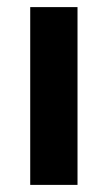

<svg xmlns="http://www.w3.org/2000/svg" viewBox="-20 -520 303 540"><path d="M65 0V-500H198V0Z"/></svg>

Font: Share
Style: Bold
Weight: 700
Designer: Ralph du Carrois
Version: Version 1.002